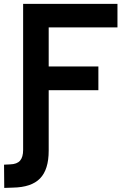

<svg xmlns="http://www.w3.org/2000/svg" viewBox="-37 -713 643 968"><path d="M-15.6 234.4 -16.6 117.2 14.2 115.7Q48.8 114.7 64.2 96.9Q79.6 79.1 79.6 43V-693.4H555.2V-574.7H208.5V-377.9H459V-258.3H208.5V46.9Q208.5 141.6 165 186.5Q121.6 231.4 27.8 232.9Z"/></svg>

Font: Cascadia Mono
Style: Bold
Weight: 700
Monospace: yes
Designer: Aaron Bell
Foundry: Saja Typeworks
Version: Version 2404.023; ttfautohint (v1.8.4)